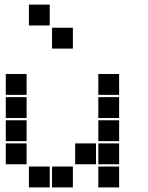

<svg xmlns="http://www.w3.org/2000/svg" viewBox="-20 -815 640 830"><path d="M106 -795Q105 -795 105 -795Q105 -795 105 -794V-706Q105 -705 105 -705Q105 -705 106 -705H194Q195 -705 195 -705Q195 -705 195 -706V-794Q195 -795 195 -795Q195 -795 194 -795ZM206 -695Q205 -695 205 -695Q205 -695 205 -694V-606Q205 -605 205 -605Q205 -605 206 -605H294Q295 -605 295 -605Q295 -605 295 -606V-694Q295 -695 295 -695Q295 -695 294 -695ZM6 -495Q5 -495 5 -495Q5 -495 5 -494V-406Q5 -405 5 -405Q5 -405 6 -405H94Q95 -405 95 -405Q95 -405 95 -406V-494Q95 -495 95 -495Q95 -495 94 -495ZM406 -495Q405 -495 405 -495Q405 -495 405 -494V-406Q405 -405 405 -405Q405 -405 406 -405H494Q495 -405 495 -405Q495 -405 495 -406V-494Q495 -495 495 -495Q495 -495 494 -495ZM6 -395Q5 -395 5 -395Q5 -395 5 -394V-306Q5 -305 5 -305Q5 -305 6 -305H94Q95 -305 95 -305Q95 -305 95 -306V-394Q95 -395 95 -395Q95 -395 94 -395ZM406 -395Q405 -395 405 -395Q405 -395 405 -394V-306Q405 -305 405 -305Q405 -305 406 -305H494Q495 -305 495 -305Q495 -305 495 -306V-394Q495 -395 495 -395Q495 -395 494 -395ZM6 -295Q5 -295 5 -295Q5 -295 5 -294V-206Q5 -205 5 -205Q5 -205 6 -205H94Q95 -205 95 -205Q95 -205 95 -206V-294Q95 -295 95 -295Q95 -295 94 -295ZM406 -295Q405 -295 405 -295Q405 -295 405 -294V-206Q405 -205 405 -205Q405 -205 406 -205H494Q495 -205 495 -205Q495 -205 495 -206V-294Q495 -295 495 -295Q495 -295 494 -295ZM6 -195Q5 -195 5 -195Q5 -195 5 -194V-106Q5 -105 5 -105Q5 -105 6 -105H94Q95 -105 95 -105Q95 -105 95 -106V-194Q95 -195 95 -195Q95 -195 94 -195ZM306 -195Q305 -195 305 -195Q305 -195 305 -194V-106Q305 -105 305 -105Q305 -105 306 -105H394Q395 -105 395 -105Q395 -105 395 -106V-194Q395 -195 395 -195Q395 -195 394 -195ZM406 -195Q405 -195 405 -195Q405 -195 405 -194V-106Q405 -105 405 -105Q405 -105 406 -105H494Q495 -105 495 -105Q495 -105 495 -106V-194Q495 -195 495 -195Q495 -195 494 -195ZM106 -95Q105 -95 105 -95Q105 -95 105 -94V-6Q105 -5 105 -5Q105 -5 106 -5H194Q195 -5 195 -5Q195 -5 195 -6V-94Q195 -95 195 -95Q195 -95 194 -95ZM206 -95Q205 -95 205 -95Q205 -95 205 -94V-6Q205 -5 205 -5Q205 -5 206 -5H294Q295 -5 295 -5Q295 -5 295 -6V-94Q295 -95 295 -95Q295 -95 294 -95ZM406 -95Q405 -95 405 -95Q405 -95 405 -94V-6Q405 -5 405 -5Q405 -5 406 -5H494Q495 -5 495 -5Q495 -5 495 -6V-94Q495 -95 495 -95Q495 -95 494 -95Z"/></svg>

Font: Doto Black
Style: Regular
Weight: 900
Monospace: yes
Version: Version 1.000